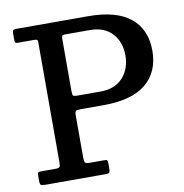

<svg xmlns="http://www.w3.org/2000/svg" viewBox="-83 -829 872 908"><g transform="rotate(-10 353.0 -375.0)"><path d="M128 -684H50.5Q40 -684 38 -687.5Q36 -691 36 -701.5V-731Q36 -743.5 40 -746.8Q44 -750 55.5 -750H399Q535 -750 602.8 -694.5Q670.5 -639 670.5 -537Q670.5 -435.5 602.8 -379.2Q535 -323 399 -323H291Q271 -323 265.8 -319.2Q260.5 -315.5 260.5 -295.5V-96.5Q260.5 -76.5 264.8 -71.2Q269 -66 289 -66H356.5Q368.5 -66 370.8 -61.8Q373 -57.5 373 -45.5V-24.5Q373 -9 370 -4.5Q367 0 352 0H62.5Q47 0 41.5 -3.2Q36 -6.5 36 -23V-50.5Q36 -60.5 39.2 -63.2Q42.5 -66 52.5 -66H122Q138 -66 142 -71Q146 -76 146 -91.5V-669.5Q146 -679 142.2 -681.5Q138.5 -684 128 -684ZM285 -389H396.5Q465 -389 503 -430.8Q541 -472.5 541 -537Q541 -602 503 -643Q465 -684 396.5 -684H275.5Q265 -684 262.8 -679.2Q260.5 -674.5 260.5 -664V-411Q260.5 -395.5 265 -392.2Q269.5 -389 285 -389Z"/></g></svg>

Font: Besley* Medium
Style: Regular
Weight: 500
Designer: Owen Earl
Foundry: indestructible type*
Version: Version 3.000; ttfautohint (v1.8.3)